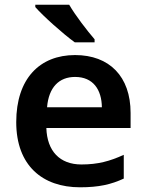

<svg xmlns="http://www.w3.org/2000/svg" viewBox="-20 -786 621 816"><path d="M274 -766H130V-756C162 -719 249 -641 298 -606H382V-619C350 -656 300 -721 274 -766ZM299 -552C149 -552 49 -452 49 -267C49 -82 161 10 320 10C400 10 452 -2 506 -27V-128C447 -101 396 -87 326 -87C234 -87 180 -144 177 -242H535V-306C535 -461 445 -552 299 -552ZM299 -459C376 -459 412 -405 413 -330H180C187 -415 231 -459 299 -459Z"/></svg>

Font: Noto Sans Ol Chiki SemiBold
Style: Regular
Weight: 600
Designer: Monotype Design Team, Lewis McGuffie
Foundry: Monotype Imaging Inc.
Version: Version 2.003